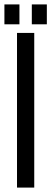

<svg xmlns="http://www.w3.org/2000/svg" viewBox="-37 -849 232 869"><path d="M-17 -829V-739H51V-829ZM107 -829V-739H175V-829ZM40 -700V0H118V-700Z"/></svg>

Font: VL Bebas Neue Regular
Style: Regular
Weight: 400
Designer: Ryoichi Tsunekawa
Foundry: Ryoichi Tsunekawa
Version: Version 001.003